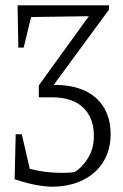

<svg xmlns="http://www.w3.org/2000/svg" viewBox="-20 -501 463 722"><path d="M35 173 39 4H62L92 134Q151 149 209 149Q222 149 235 148.5Q248 148 260 146Q289 129 311 93.5Q333 58 333 9Q333 -58 292.5 -96.5Q252 -135 176 -135H126V-180L314 -440L97 -437L69 -322H49L46 -481H390V-465L182 -182Q286 -182 341 -132.5Q396 -83 396 3Q396 63 368.5 107.5Q341 152 291 176.5Q241 201 175 201Q151 201 115.5 194.5Q80 188 35 173Z"/></svg>

Font: Piazzolla Light
Style: Regular
Weight: 300
Designer: Juan Pablo del Peral
Foundry: Huerta Tipografica
Version: Version 1.330